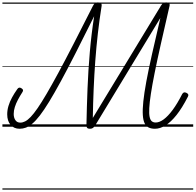

<svg xmlns="http://www.w3.org/2000/svg" viewBox="-20 -1054 1627 1597"><path d="M143 17Q96 17 68 -15.5Q40 -48 40 -103Q40 -138 50.5 -173Q61 -208 80 -243Q99 -278 124 -313Q131 -323 139 -325Q147 -327 158 -320Q170 -313 171.5 -305Q173 -297 166 -287Q146 -256 129.5 -225Q113 -194 103.5 -164Q94 -134 94 -106Q94 -75 108 -54.5Q122 -34 149 -34Q168 -34 189 -44.5Q210 -55 235 -81Q260 -107 292.5 -154Q325 -201 367.5 -273.5Q410 -346 465.5 -448.5Q521 -551 592 -689Q663 -827 753 -1005Q761 -1021 770.5 -1027.5Q780 -1034 794 -1034Q810 -1034 819 -1027Q828 -1020 825 -1003Q807 -890 794 -776Q781 -662 772.5 -546.5Q764 -431 759 -313Q754 -195 752 -73L1319 -1007Q1328 -1022 1338 -1028Q1348 -1034 1362 -1034Q1378 -1034 1386 -1027Q1394 -1020 1390 -1004Q1349 -826 1318 -688.5Q1287 -551 1266.5 -448.5Q1246 -346 1235 -274Q1224 -202 1221.5 -155Q1219 -108 1224.5 -82Q1230 -56 1242.5 -45.5Q1255 -35 1275 -35Q1306 -35 1341.5 -61Q1377 -87 1416 -139.5Q1455 -192 1495 -271Q1501 -281 1508.5 -284.5Q1516 -288 1528 -283Q1542 -277 1545.5 -269Q1549 -261 1543 -250Q1495 -156 1448 -97Q1401 -38 1356 -10.5Q1311 17 1269 17Q1239 17 1217.5 7Q1196 -3 1183.5 -27.5Q1171 -52 1168 -96.5Q1165 -141 1172 -209.5Q1179 -278 1197 -375.5Q1215 -473 1244.5 -604Q1274 -735 1314 -905L772 -11Q762 4 752.5 10.5Q743 17 728 17Q712 17 705.5 10Q699 3 699 -14Q702 -167 708 -318Q714 -469 727 -619.5Q740 -770 763 -919Q676 -744 607.5 -609.5Q539 -475 485 -376Q431 -277 388.5 -207.5Q346 -138 312 -94Q278 -50 249.5 -26Q221 -2 195.5 7.5Q170 17 143 17ZM0 513H1587V523H0ZM0 -20H1587V0H0ZM0 -505H1587V-500H0ZM0 -1033H1587V-1023H0Z"/></svg>

Font: Playwrite IN Guides
Style: Regular
Weight: 400
Designer: Veronika Burian, José Scaglione
Foundry: TypeTogether
Version: Version 1.003